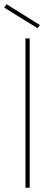

<svg xmlns="http://www.w3.org/2000/svg" viewBox="-35 -885 245 905"><path d="M85 0V-704H105V0ZM-15 -849 -4 -865 153 -767 142 -752Z"/></svg>

Font: SVN-Poppins Thin
Style: Regular
Weight: 100
Designer: Ninad Kale (Devanagari), Jonny Pinhorn (Latin)
Foundry: Indian Type Foundry
Version: Version 3.002 2017